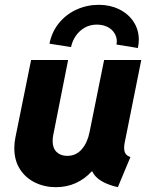

<svg xmlns="http://www.w3.org/2000/svg" viewBox="-20 -777 627 805"><path d="M40 -155.8Q40 -179.2 44.9 -202.1L110.4 -525.4H265.6L203.1 -210Q200.7 -199.2 200.7 -185.5Q200.7 -155.8 217.5 -139.6Q234.4 -123.5 261.7 -123.5Q298.8 -123.5 322.8 -151.1Q346.7 -178.7 355.5 -223.1L416.5 -525.4H572.3L502.4 -176.8Q500.5 -167 500.5 -156.7Q500.5 -141.1 507.1 -131.8Q513.7 -122.6 526.9 -118.7L474.1 7.8Q387.7 -12.2 367.2 -58.1H364.3Q335.4 -26.4 297.4 -9.3Q259.3 7.8 214.4 7.8Q167 7.8 127.2 -11.5Q87.4 -30.8 63.7 -67.6Q40 -104.5 40 -155.8ZM469.7 -604Q469.7 -622.1 459.7 -638.2Q449.7 -654.3 430.7 -664.1Q411.6 -673.8 385.3 -673.8Q357.9 -673.8 335.4 -661.1Q313 -648.4 298.1 -627Q283.2 -605.5 277.8 -579.6L187.5 -593.8Q196.8 -642.6 226.8 -679.7Q256.8 -716.8 300.8 -736.8Q344.7 -756.8 394.5 -756.8Q441.4 -756.8 479.7 -738Q518.1 -719.2 540 -685.8Q562 -652.3 562 -610.4Q562 -594.2 558.1 -575.7L468.3 -590.3Q469.7 -597.2 469.7 -604Z"/></svg>

Font: Reddit Sans Vanilla ExtraBold
Style: Italic
Weight: 800
Italic angle: -11.25°
Designer: Stephen Hutchings
Version: Version 1.013